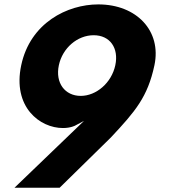

<svg xmlns="http://www.w3.org/2000/svg" viewBox="-20 -860 773 872"><path d="M346.8 -424.5C274.8 -424.5 230.2 -483.5 247.3 -563.8C263.9 -642 331.5 -700 405.4 -700C479.4 -700 520.3 -641.9 503.7 -563.8C486.7 -483.6 417.1 -424.5 346.8 -424.5ZM251 -7.5 483.5 -235.6C594.2 -353.9 650.6 -419.1 681.4 -563.8C714.3 -718.8 601.3 -840 426.5 -840C285.8 -840 117.2 -756.1 76.4 -563.8C36 -373.7 161 -278.5 265.9 -278.5C301.4 -278.5 321.4 -289.7 321.4 -289.7L361.5 -310.9L45.9 -7.5ZM483.7 -235.8 483.4 -235.4C483.4 -235.5 483.5 -235.6 483.5 -235.6Z"/></svg>

Font: Hussar Nova
Style: RgIta
Weight: 700
Foundry: Cannot Into Space Fonts
Version: Version 0.99